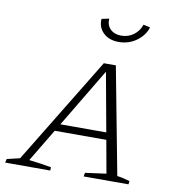

<svg xmlns="http://www.w3.org/2000/svg" viewBox="-107 -793 796 865"><g transform="rotate(10 291.0 -360.0)"><path d="M482 -28Q498 -26 512.5 -22.5Q527 -19 540 -15L538 0H333L336 -17L432 -30L405 -180H169L79 -30Q105 -27 130 -23.5Q155 -20 181 -15L180 0H-26L-22 -17L37 -31L334 -518H389ZM189 -213H399L350 -482ZM383 -624Q338 -624 312 -649.5Q286 -675 289 -713L323 -720Q321 -690 339.5 -672Q358 -654 389 -654Q421 -654 445.5 -672Q470 -690 480 -720L511 -713Q500 -676 464.5 -650Q429 -624 383 -624Z"/></g></svg>

Font: Piazzolla SC ExtraLight
Style: Italic
Weight: 200
Italic angle: -11.3°
Designer: Juan Pablo del Peral
Foundry: Huerta Tipografica
Version: Version 1.330